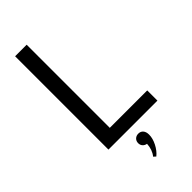

<svg xmlns="http://www.w3.org/2000/svg" viewBox="-299 -811 1091 1091"><g transform="rotate(-45 246.5 -265.0)"><path d="M81.5 -750H174.3V-82H475.1V0H81.5ZM226.6 93.8Q226.6 77.1 237.5 66.4Q248.5 55.7 265.6 55.7Q283.7 55.7 294.4 68.1Q305.2 80.6 305.2 103.5Q305.2 133.3 288.3 166.5Q271.5 199.7 246.1 220.2L232.4 208Q257.3 177.7 259.8 131.8Q245.1 129.4 235.8 119.1Q226.6 108.9 226.6 93.8Z"/></g></svg>

Font: Spartan MB Med
Style: Regular
Weight: 500
Designer: Matt Bailey, Mirko Velimirovic
Foundry: Matt Bailey
Version: Version 1.005